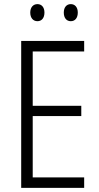

<svg xmlns="http://www.w3.org/2000/svg" viewBox="-20 -979 480 933"><path d="M127 -918C127 -892 141 -876 162 -876C182 -876 196 -891 196 -918C196 -944 182 -959 162 -959C141 -959 127 -943 127 -918ZM290 -918C290 -892 303 -876 324 -876C345 -876 358 -892 358 -918C358 -944 344 -959 324 -959C304 -959 290 -944 290 -918ZM389 -66V-117H139V-415H375V-465H139V-729H389V-780H83V-66Z"/></svg>

Font: Noto Sans Malayalam UI Condensed Light
Style: Regular
Weight: 300
Width: 3
Designer: Jelle Bosma - Monotype Design Team
Foundry: Monotype Imaging Inc.
Version: Version 2.104